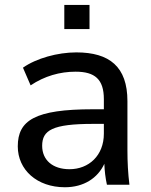

<svg xmlns="http://www.w3.org/2000/svg" viewBox="-20 -766 624 796"><path d="M249 10.3C327.6 10.3 385.3 -27.8 412.6 -86.9C413.6 -58.1 417 -28.8 423.3 0H516.6C510.7 -47.4 508.3 -95.2 508.3 -142.1V-346.7C508.3 -489.7 433.6 -548.8 296.4 -548.8C219.2 -548.8 130.4 -524.4 75.2 -485.4L106.9 -412.1C164.6 -450.7 228 -468.8 293.5 -468.8C373 -468.8 410.6 -437.5 410.6 -355V-313H365.2C125 -313 53.7 -267.1 53.7 -159.2C53.7 -62 133.3 10.3 249 10.3ZM268.1 -64.5C198.2 -64.5 154.8 -102.5 154.8 -161.6C154.8 -226.1 197.3 -252.4 366.2 -252.4H410.6V-211.9C410.6 -121.1 348.1 -64.5 268.1 -64.5ZM351.1 -645.5V-745.6H246.6V-645.5Z"/></svg>

Font: Winston
Style: Regular
Weight: 400
Designer: Vernon Adams, Kim Jin-seong, David Berlow, Cristiano Sobral
Foundry: The Winston Project Authors
Version: Version 3.004